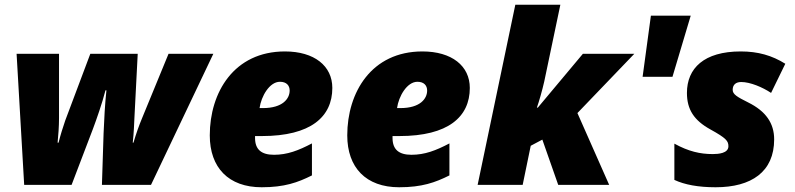

<svg xmlns="http://www.w3.org/2000/svg" viewBox="-20 -780 3353 810"><path d="M82 0H282L372 -236C387 -276 411 -344 425 -399H429C423 -346 419 -269 417 -218L410 0H617L880 -553H691L580 -283C565 -247 555 -218 543 -178H540C545 -222 546 -262 547 -281L561 -553H361L255 -271C245 -242 235 -210 227 -178H223C226 -208 229 -247 229 -282V-553H50Z M1084 10C1180 10 1236 -10 1296 -40V-175C1239 -145 1192 -127 1136 -127C1083 -127 1056 -149 1056 -198V-206H1085C1291 -206 1382 -287 1382 -409C1382 -502 1306 -563 1182 -563C967 -563 865 -390 865 -209C865 -73 944 10 1084 10ZM1075 -324C1082 -374 1117 -435 1161 -435C1189 -435 1202 -419 1202 -398C1202 -364 1173 -324 1089 -324Z M1664 10C1760 10 1816 -10 1876 -40V-175C1819 -145 1772 -127 1716 -127C1663 -127 1636 -149 1636 -198V-206H1665C1871 -206 1962 -287 1962 -409C1962 -502 1886 -563 1762 -563C1547 -563 1445 -390 1445 -209C1445 -73 1524 10 1664 10ZM1655 -324C1662 -374 1697 -435 1741 -435C1769 -435 1782 -419 1782 -398C1782 -364 1753 -324 1669 -324Z M1995 0H2185L2219 -165L2268 -191L2335 0H2550L2416 -303L2656 -553H2439L2249 -326H2245C2253 -348 2268 -400 2276 -436L2344 -760H2154Z M2691 -456H2817L2894 -714H2726Z M2999 10C3150 10 3246 -55 3246 -192C3246 -260 3211 -311 3136 -348C3090 -371 3071 -382 3071 -401C3071 -423 3085 -434 3107 -434C3145 -434 3197 -412 3233 -388L3293 -511C3237 -546 3178 -563 3105 -563C2950 -563 2878 -492 2878 -388C2878 -318 2908 -272 2977 -234C3044 -197 3053 -185 3053 -163C3053 -133 3010 -130 2987 -130C2934 -130 2885 -141 2825 -174V-21C2868 -1 2925 10 2999 10Z"/></svg>

Font: Noto Sans UI Black
Style: Italic
Weight: 900
Italic angle: -372°
Designer: Monotype Design Team
Foundry: Monotype Imaging Inc.
Version: Version 1.901